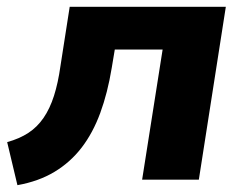

<svg xmlns="http://www.w3.org/2000/svg" viewBox="-20 -526 726 562"><path d="M31 16 1 -110Q37 -120 63 -137Q89 -154 107.5 -181Q126 -208 138 -245.5Q150 -283 157 -333L184 -506H641L562 0H396L456 -381H316L307 -327Q295 -254 273.5 -195.5Q252 -137 219 -94Q186 -51 139.5 -23Q93 5 31 16Z"/></svg>

Font: Nunito Sans 6pt ExtraBold
Style: Italic
Weight: 800
Italic angle: -9°
Version: Version 3.101;gftools[0.9.27]